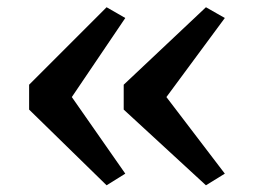

<svg xmlns="http://www.w3.org/2000/svg" viewBox="-20 -574 730 544"><path d="M282 -553.5 335 -523 183.5 -299 335 -82 282 -49 62.5 -263.5V-334ZM563.5 -553.5 617 -523 451.5 -299 617 -82 563.5 -49 330.5 -263.5V-334Z"/></svg>

Font: Merriweather Light 18pt SemiBold
Style: Regular
Weight: 600
Version: Version 2.100